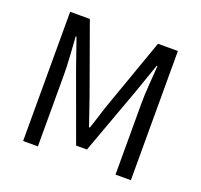

<svg xmlns="http://www.w3.org/2000/svg" viewBox="-116 -786 959 916"><g transform="rotate(20 363.5 -328.0)"><path d="M90 0V-656H190L316 -306Q328 -272 339.5 -237.5Q351 -203 363 -169H367Q379 -203 389.5 -237.5Q400 -272 412 -306L536 -656H637V0H559V-361Q559 -405 563 -458Q567 -511 570 -555H566L514 -406L390 -66H335L211 -406L159 -555H155Q158 -511 161.5 -458Q165 -405 165 -361V0Z"/></g></svg>

Font: TypoPRO Source Sans Pro
Style: Regular
Weight: 400
Designer: Paul D. Hunt
Foundry: Adobe Systems Incorporated
Version: Version 2.020;PS 2.000;hotconv 1.0.86;makeotf.lib2.5.63406